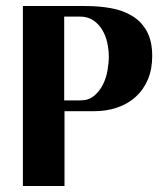

<svg xmlns="http://www.w3.org/2000/svg" viewBox="-20 -617 549 637"><path d="M56 0V-597H264Q308 -597 347.5 -590Q387 -583 418 -564.5Q449 -546 467 -513.5Q485 -481 485 -431Q485 -387 470.5 -353Q456 -319 430 -295.5Q404 -272 368.5 -260Q333 -248 291 -248H194V0ZM193 -284H248Q274 -284 292 -299Q310 -314 321 -335.5Q332 -357 336.5 -382.5Q341 -408 341 -429Q341 -451 336 -474.5Q331 -498 319.5 -517.5Q308 -537 289.5 -549.5Q271 -562 245 -562H193Z"/></svg>

Font: Gamine
Style: Bold
Weight: 700
Designer: Tapiwanashe Sebastian Garikayi
Version: Version 1.000